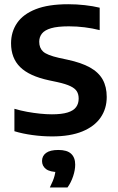

<svg xmlns="http://www.w3.org/2000/svg" viewBox="-20 -622 544 886"><path d="M220.5 7.5Q175 7.5 129.5 1.2Q84 -5 46.5 -16.5V-120Q75 -111.5 105.2 -106Q135.5 -100.5 165 -97.5Q194.5 -94.5 219.5 -94.5Q265 -94.5 292.2 -103Q319.5 -111.5 331.2 -127.8Q343 -144 343 -167Q343 -186.5 334.8 -200.2Q326.5 -214 305.2 -224.2Q284 -234.5 245.5 -243L205.5 -251.5Q115 -271 73 -312.5Q31 -354 31 -422Q31 -475 58.8 -515.8Q86.5 -556.5 144.8 -579.5Q203 -602.5 295 -602.5Q333.5 -602.5 371.5 -598.2Q409.5 -594 440 -586.5V-483Q406.5 -491.5 370.5 -496Q334.5 -500.5 298 -500.5Q245.5 -500.5 215.8 -491.8Q186 -483 173.5 -467Q161 -451 161 -429.5Q161 -400.5 179 -384Q197 -367.5 252 -355L291.5 -346.5Q355 -333 395 -310.8Q435 -288.5 453.8 -255Q472.5 -221.5 472.5 -174.5Q472.5 -120.5 444.2 -79.5Q416 -38.5 360 -15.5Q304 7.5 220.5 7.5ZM210 243Q226 211.5 231.8 189Q237.5 166.5 237.5 143.5L261 172H250.5Q210.5 172 192.2 158Q174 144 174 121Q174 97.5 192.5 83.8Q211 70 249.5 70Q289.5 70 308.2 87.5Q327 105 327 137.5Q327 162.5 317.5 191.2Q308 220 291.5 243Z"/></svg>

Font: Encode Sans SC Condensed Thin SemiBold
Style: Regular
Weight: 600
Version: Version 3.002